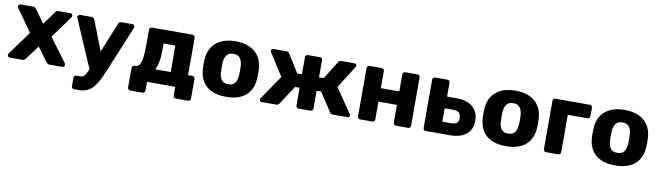

<svg xmlns="http://www.w3.org/2000/svg" viewBox="-38 -1089 6309 1839"><g transform="rotate(10 3116.0 -169.5)"><path d="M38 0Q29 0 22.5 -6.5Q16 -13 16 -23Q16 -25 17 -29.5Q18 -34 21 -38L188 -267L36 -482Q33 -486 31.5 -490Q30 -494 30 -498Q30 -507 37 -513.5Q44 -520 53 -520H175Q188 -520 194.5 -514Q201 -508 204 -503L297 -375L389 -502Q393 -507 399.5 -513.5Q406 -520 419 -520H536Q545 -520 551.5 -513.5Q558 -507 558 -498Q558 -494 557 -490Q556 -486 553 -482L397 -267L567 -38Q570 -34 571 -30Q572 -26 572 -23Q572 -13 565.5 -6.5Q559 0 550 0H422Q410 0 404 -5.5Q398 -11 394 -16L293 -153L191 -16Q187 -12 181 -6Q175 0 163 0Z M697 191Q686 191 679 183.5Q672 176 672 165V85Q672 74 679 66.5Q686 59 697 59H732Q750 59 762 52.5Q774 46 783.5 30.5Q793 15 804 -12L1004 -499Q1007 -508 1014 -514Q1021 -520 1034 -520H1141Q1150 -520 1156.5 -513.5Q1163 -507 1163 -499Q1163 -497 1162.5 -494Q1162 -491 1160 -486L970 -28Q950 21 929 61Q908 101 882.5 130.5Q857 160 823.5 175.5Q790 191 746 191ZM815 -11 610 -486Q607 -493 607 -498Q609 -507 615 -513.5Q621 -520 631 -520H743Q756 -520 762.5 -513.5Q769 -507 772 -499L915 -133Z M1229 110Q1219 110 1211.5 102.5Q1204 95 1204 85V-106Q1204 -117 1211.5 -124Q1219 -131 1229 -131H1239Q1265 -132 1279.5 -157.5Q1294 -183 1299.5 -232.5Q1305 -282 1305 -354V-495Q1305 -506 1312.5 -513Q1320 -520 1330 -520H1723Q1734 -520 1741.5 -513Q1749 -506 1749 -495V-132H1791Q1802 -132 1809 -124.5Q1816 -117 1816 -107V85Q1816 95 1809 102.5Q1802 110 1791 110H1673Q1662 110 1655 102.5Q1648 95 1648 85V0H1373V85Q1373 95 1365.5 102.5Q1358 110 1348 110ZM1430 -131 1580 -132V-389H1466V-336Q1466 -261 1456.5 -211Q1447 -161 1430 -131Z M2142 10Q2058 10 2000.5 -17Q1943 -44 1912.5 -94.5Q1882 -145 1878 -215Q1877 -235 1877 -260.5Q1877 -286 1878 -305Q1882 -376 1914 -426Q1946 -476 2003.5 -503Q2061 -530 2142 -530Q2224 -530 2281.5 -503Q2339 -476 2371 -426Q2403 -376 2407 -305Q2408 -286 2408 -260.5Q2408 -235 2407 -215Q2403 -145 2372.5 -94.5Q2342 -44 2284.5 -17Q2227 10 2142 10ZM2142 -112Q2187 -112 2207.5 -139Q2228 -166 2231 -220Q2232 -235 2232 -260Q2232 -285 2231 -300Q2228 -353 2207.5 -380.5Q2187 -408 2142 -408Q2099 -408 2077.5 -380.5Q2056 -353 2054 -300Q2053 -285 2053 -260Q2053 -235 2054 -220Q2056 -166 2077.5 -139Q2099 -112 2142 -112Z M2489 0Q2479 0 2473 -5.5Q2467 -11 2467 -20Q2467 -27 2471 -33L2632 -269L2494 -486Q2493 -489 2491 -493Q2489 -497 2489 -500Q2489 -509 2495.5 -514.5Q2502 -520 2511 -520H2639Q2651 -520 2657.5 -514.5Q2664 -509 2667 -504L2776 -329H2822V-495Q2822 -506 2829.5 -513Q2837 -520 2848 -520H2963Q2974 -520 2981 -513Q2988 -506 2988 -495V-329H3034L3143 -504Q3146 -509 3153 -514.5Q3160 -520 3171 -520H3299Q3308 -520 3314.5 -514.5Q3321 -509 3321 -500Q3321 -497 3319.5 -493Q3318 -489 3316 -486L3178 -269L3339 -33Q3343 -27 3343 -20Q3343 -11 3337 -5.5Q3331 0 3321 0H3180Q3167 0 3160.5 -6Q3154 -12 3151 -16L3032 -198H2988V-25Q2988 -15 2981 -7.5Q2974 0 2963 0H2848Q2837 0 2829.5 -7.5Q2822 -15 2822 -25V-198H2778L2659 -16Q2657 -12 2650 -6Q2643 0 2630 0Z M3446 0Q3435 0 3428 -7.5Q3421 -15 3421 -25V-495Q3421 -506 3428 -513Q3435 -520 3446 -520H3564Q3575 -520 3582 -513Q3589 -506 3589 -495V-329H3769V-495Q3769 -506 3776 -513Q3783 -520 3794 -520H3912Q3923 -520 3930 -513Q3937 -506 3937 -495V-25Q3937 -15 3930 -7.5Q3923 0 3912 0H3794Q3783 0 3776 -7.5Q3769 -15 3769 -25V-198H3589V-25Q3589 -15 3582 -7.5Q3575 0 3564 0Z M4084 0Q4073 0 4066 -7.5Q4059 -15 4059 -25V-495Q4059 -506 4066 -513Q4073 -520 4084 -520H4203Q4213 -520 4220.5 -513Q4228 -506 4228 -495V-360H4323Q4423 -360 4478.5 -311.5Q4534 -263 4534 -178Q4534 -91 4476.5 -45.5Q4419 0 4317 0ZM4225 -115H4308Q4347 -115 4365 -130Q4383 -145 4383 -178Q4383 -212 4365 -229Q4347 -246 4308 -246H4225Z M4864 10Q4780 10 4722.5 -17Q4665 -44 4634.5 -94.5Q4604 -145 4600 -215Q4599 -235 4599 -260.5Q4599 -286 4600 -305Q4604 -376 4636 -426Q4668 -476 4725.5 -503Q4783 -530 4864 -530Q4946 -530 5003.5 -503Q5061 -476 5093 -426Q5125 -376 5129 -305Q5130 -286 5130 -260.5Q5130 -235 5129 -215Q5125 -145 5094.5 -94.5Q5064 -44 5006.5 -17Q4949 10 4864 10ZM4864 -112Q4909 -112 4929.5 -139Q4950 -166 4953 -220Q4954 -235 4954 -260Q4954 -285 4953 -300Q4950 -353 4929.5 -380.5Q4909 -408 4864 -408Q4821 -408 4799.5 -380.5Q4778 -353 4776 -300Q4775 -285 4775 -260Q4775 -235 4776 -220Q4778 -166 4799.5 -139Q4821 -112 4864 -112Z M5254 0Q5243 0 5236 -7.5Q5229 -15 5229 -25V-495Q5229 -506 5236 -513Q5243 -520 5254 -520H5588Q5599 -520 5606 -513Q5613 -506 5613 -495V-414Q5613 -403 5606 -396Q5599 -389 5588 -389H5397V-25Q5397 -15 5390 -7.5Q5383 0 5372 0Z M5926 10Q5842 10 5784.5 -17Q5727 -44 5696.5 -94.5Q5666 -145 5662 -215Q5661 -235 5661 -260.5Q5661 -286 5662 -305Q5666 -376 5698 -426Q5730 -476 5787.5 -503Q5845 -530 5926 -530Q6008 -530 6065.5 -503Q6123 -476 6155 -426Q6187 -376 6191 -305Q6192 -286 6192 -260.5Q6192 -235 6191 -215Q6187 -145 6156.5 -94.5Q6126 -44 6068.5 -17Q6011 10 5926 10ZM5926 -112Q5971 -112 5991.5 -139Q6012 -166 6015 -220Q6016 -235 6016 -260Q6016 -285 6015 -300Q6012 -353 5991.5 -380.5Q5971 -408 5926 -408Q5883 -408 5861.5 -380.5Q5840 -353 5838 -300Q5837 -285 5837 -260Q5837 -235 5838 -220Q5840 -166 5861.5 -139Q5883 -112 5926 -112Z"/></g></svg>

Font: Rubik
Style: Bold
Weight: 700
Designer: Hubert and Fischer
Foundry: Hubert and Fischer
Version: Version 2.300;gftools[0.9.30]